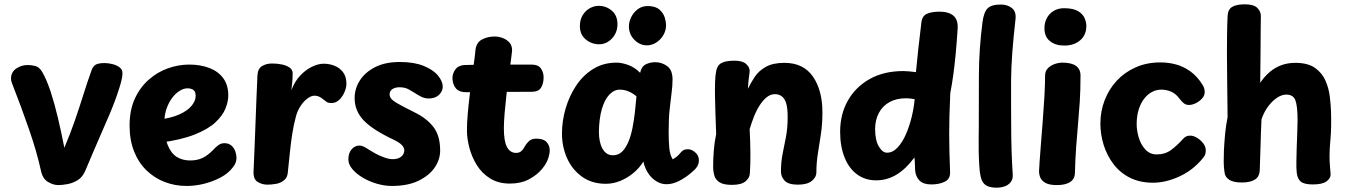

<svg xmlns="http://www.w3.org/2000/svg" viewBox="-20 -842 6244 889"><path d="M31 -478Q31 -508 55 -524.5Q79 -541 108 -541Q124 -541 143 -536.5Q162 -532 176 -508Q197 -471 215 -416Q233 -361 248.5 -295Q264 -229 278 -158Q306 -224 327 -285Q348 -346 366 -403.5Q384 -461 403 -514Q410 -535 423 -542.5Q436 -550 465 -550Q482 -550 501.5 -545Q521 -540 534.5 -529.5Q548 -519 547 -501Q547 -490 543 -472.5Q539 -455 533 -436Q527 -417 521 -400Q515 -383 511 -372Q501 -345 484 -305Q467 -265 447 -220Q427 -175 409 -132Q391 -89 376 -54Q363 -22 340 -8Q317 6 292.5 10.5Q268 15 250 15Q226 15 201.5 0Q177 -15 169 -54Q151 -137 115 -241.5Q79 -346 35 -458Q33 -463 32 -468.5Q31 -474 31 -478Z M719 -181 714 -288Q772 -295 810 -312Q848 -329 867 -352Q886 -375 886 -398Q886 -418 875.5 -425.5Q865 -433 848 -433Q830 -433 811 -421Q792 -409 776.5 -388Q761 -367 751 -338.5Q741 -310 741 -276Q741 -209 756.5 -170.5Q772 -132 798.5 -115.5Q825 -99 860 -99Q894 -99 918.5 -111Q943 -123 967 -148Q978 -160 990.5 -169.5Q1003 -179 1019 -179Q1039 -179 1051.5 -168Q1064 -157 1069.5 -141Q1075 -125 1075 -111Q1075 -101 1071.5 -90Q1068 -79 1058 -67Q1037 -39 1001 -20Q965 -1 924.5 9Q884 19 844 19Q791 19 743.5 1Q696 -17 659 -52.5Q622 -88 601 -140.5Q580 -193 580 -261Q580 -332 604 -384.5Q628 -437 668 -472.5Q708 -508 757 -525.5Q806 -543 856 -543Q909 -543 950 -527Q991 -511 1014 -479.5Q1037 -448 1037 -400Q1037 -372 1024 -339.5Q1011 -307 977.5 -275.5Q944 -244 881 -219Q818 -194 719 -181Z M1218 13Q1193 13 1172.5 0Q1152 -13 1154 -50Q1156 -97 1158.5 -154Q1161 -211 1163 -271Q1165 -331 1167.5 -388Q1170 -445 1172 -493Q1174 -525 1194 -536.5Q1214 -548 1239 -548Q1264 -548 1285.5 -543.5Q1307 -539 1321.5 -528.5Q1336 -518 1335 -501Q1335 -489 1334.5 -480Q1334 -471 1333 -458.5Q1332 -446 1329 -424Q1344 -464 1369 -491Q1394 -518 1423.5 -532.5Q1453 -547 1479 -547Q1505 -547 1529 -537.5Q1553 -528 1568.5 -507.5Q1584 -487 1584 -454Q1584 -437 1575.5 -416.5Q1567 -396 1551.5 -380.5Q1536 -365 1515 -365Q1500 -365 1492.5 -370Q1485 -375 1474 -384Q1466 -391 1456.5 -395Q1447 -399 1436 -399Q1421 -399 1403.5 -386Q1386 -373 1371.5 -351Q1357 -329 1350 -302Q1340 -265 1333.5 -224Q1327 -183 1322.5 -139Q1318 -95 1313 -47Q1312 -22 1296.5 -8.5Q1281 5 1259.5 9Q1238 13 1218 13Z M2030 -441Q2030 -419 2012.5 -402.5Q1995 -386 1964 -386Q1950 -386 1937.5 -391Q1925 -396 1916 -402Q1895 -415 1875.5 -426.5Q1856 -438 1830 -438Q1810 -438 1797 -429.5Q1784 -421 1784 -405Q1784 -395 1791 -385.5Q1798 -376 1822.5 -362Q1847 -348 1899 -322Q1955 -295 1986.5 -254.5Q2018 -214 2018 -145Q2018 -103 1992.5 -66Q1967 -29 1917.5 -5Q1868 19 1794 19Q1760 19 1724.5 8.5Q1689 -2 1659.5 -19.5Q1630 -37 1611.5 -59Q1593 -81 1593 -104Q1593 -133 1608 -150.5Q1623 -168 1644 -168Q1655 -168 1666.5 -162Q1678 -156 1691 -147Q1702 -140 1720.5 -130Q1739 -120 1760.5 -112.5Q1782 -105 1799 -105Q1824 -105 1838 -117Q1852 -129 1852 -146Q1852 -158 1841 -170Q1830 -182 1803 -195Q1707 -240 1664.5 -284Q1622 -328 1622 -388Q1622 -432 1646.5 -470Q1671 -508 1717.5 -531.5Q1764 -555 1831 -555Q1897 -555 1941.5 -537Q1986 -519 2008 -492Q2030 -465 2030 -441Z M2181 -606Q2184 -644 2210.5 -658.5Q2237 -673 2270 -673Q2290 -673 2309 -665.5Q2328 -658 2340 -643.5Q2352 -629 2351 -606Q2350 -593 2345.5 -561.5Q2341 -530 2335.5 -489Q2330 -448 2325 -403.5Q2320 -359 2316.5 -318Q2313 -277 2313 -248Q2313 -188 2327.5 -161Q2342 -134 2370 -134Q2384 -134 2393.5 -142Q2403 -150 2408 -161Q2416 -176 2428.5 -188Q2441 -200 2463 -200Q2496 -200 2510 -185Q2524 -170 2525 -152Q2527 -137 2519 -111Q2511 -85 2490 -60Q2467 -32 2429.5 -12Q2392 8 2341 8Q2288 8 2250 -15.5Q2212 -39 2188.5 -76.5Q2165 -114 2153.5 -157Q2142 -200 2142 -239Q2142 -270 2145.5 -312Q2149 -354 2154.5 -398.5Q2160 -443 2165.5 -484.5Q2171 -526 2175.5 -558.5Q2180 -591 2181 -606ZM2143 -415Q2109 -414 2093 -430.5Q2077 -447 2075 -477Q2074 -501 2088.5 -520.5Q2103 -540 2131 -541Q2163 -542 2206 -542.5Q2249 -543 2307 -543Q2365 -543 2440 -543Q2472 -543 2484.5 -525Q2497 -507 2497 -484Q2497 -456 2485.5 -436.5Q2474 -417 2442 -417Q2367 -417 2311.5 -416.5Q2256 -416 2215.5 -416Q2175 -416 2143 -415Z M2582 -223Q2582 -282 2599 -340Q2616 -398 2648 -446Q2680 -494 2727 -523Q2774 -552 2835 -552Q2858 -552 2888 -541.5Q2918 -531 2944 -505Q2950 -534 2970 -544Q2990 -554 3014 -554Q3044 -554 3069 -536Q3094 -518 3094 -474Q3094 -444 3089.5 -411Q3085 -378 3080.5 -335Q3076 -292 3076 -231Q3076 -189 3079 -156.5Q3082 -124 3095 -104Q3104 -110 3110.5 -114.5Q3117 -119 3122 -124.5Q3127 -130 3133 -137Q3140 -145 3147 -148Q3154 -151 3166 -151Q3182 -151 3199 -136.5Q3216 -122 3216 -100Q3216 -86 3209.5 -73.5Q3203 -61 3185 -46Q3157 -21 3126 -5Q3095 11 3066 11Q3041 11 3018.5 -3Q2996 -17 2980.5 -41Q2965 -65 2959 -94Q2942 -66 2914.5 -42.5Q2887 -19 2853.5 -5Q2820 9 2785 9Q2720 9 2674 -24.5Q2628 -58 2605 -111Q2582 -164 2582 -223ZM2753 -232Q2753 -183 2770 -153Q2787 -123 2818 -123Q2843 -123 2860 -139.5Q2877 -156 2889 -184Q2901 -212 2908 -247Q2915 -282 2919.5 -320.5Q2924 -359 2927 -396Q2914 -407 2901.5 -413.5Q2889 -420 2876.5 -423.5Q2864 -427 2850 -427Q2823 -427 2801 -403.5Q2779 -380 2766.5 -336.5Q2754 -293 2753 -232Z M2755 -637Q2719 -637 2692 -659.5Q2665 -682 2665 -721Q2665 -751 2678 -772Q2691 -793 2711 -804Q2731 -815 2752 -815Q2786 -815 2812.5 -793Q2839 -771 2839 -729Q2839 -704 2827.5 -683Q2816 -662 2796.5 -649.5Q2777 -637 2755 -637ZM2975 -632Q2943 -632 2917.5 -657.5Q2892 -683 2892 -720Q2892 -741 2902.5 -762.5Q2913 -784 2932.5 -799Q2952 -814 2979 -814Q3015 -814 3033.5 -797.5Q3052 -781 3058 -760.5Q3064 -740 3064 -725Q3064 -701 3051.5 -679.5Q3039 -658 3018.5 -645Q2998 -632 2975 -632Z M3296 -513Q3301 -540 3321 -550.5Q3341 -561 3380 -561Q3418 -561 3434.5 -546Q3451 -531 3451 -515Q3451 -507 3449 -494Q3447 -481 3445.5 -465Q3444 -449 3443 -431Q3456 -458 3474.5 -486Q3493 -514 3526 -532.5Q3559 -551 3612 -551Q3700 -551 3744 -487.5Q3788 -424 3788 -321Q3788 -268 3781 -221.5Q3774 -175 3767 -131.5Q3760 -88 3760 -43Q3760 -22 3739 -4.5Q3718 13 3674 13Q3631 13 3613.5 -5Q3596 -23 3596 -48Q3596 -93 3604 -131.5Q3612 -170 3619.5 -210Q3627 -250 3627 -300Q3627 -340 3620.5 -362.5Q3614 -385 3600.5 -395.5Q3587 -406 3568 -406Q3547 -406 3529 -391Q3511 -376 3496 -352Q3481 -328 3470 -299.5Q3459 -271 3451 -244Q3454 -189 3454.5 -135Q3455 -81 3452 -39Q3451 -18 3431.5 -2Q3412 14 3369 14Q3330 14 3311.5 2Q3293 -10 3287.5 -29.5Q3282 -49 3282 -71Q3282 -106 3285 -145Q3288 -184 3296 -221Q3294 -276 3292.5 -320Q3291 -364 3290.5 -400Q3290 -436 3291 -464Q3292 -492 3296 -513Z M3870 -232Q3870 -313 3906 -376.5Q3942 -440 4007.5 -476.5Q4073 -513 4163 -513Q4175 -513 4189.5 -511.5Q4204 -510 4221 -508Q4226 -561 4232 -616.5Q4238 -672 4246 -736Q4249 -768 4271.5 -778Q4294 -788 4330 -788Q4373 -788 4395 -769Q4417 -750 4414 -708Q4410 -645 4405 -592.5Q4400 -540 4394 -496Q4388 -452 4380 -411Q4377 -346 4376 -303Q4375 -260 4375 -223Q4375 -184 4376 -141Q4377 -98 4379 -47Q4381 -14 4355 -1Q4329 12 4292 12Q4255 12 4237 -6.5Q4219 -25 4217 -56Q4217 -66 4216.5 -76Q4216 -86 4215.5 -95.5Q4215 -105 4214 -113Q4176 -61 4132 -34Q4088 -7 4037 -7Q3986 -7 3948.5 -34.5Q3911 -62 3890.5 -113Q3870 -164 3870 -232ZM4032 -244Q4032 -193 4049 -164Q4066 -135 4087 -135Q4114 -135 4136.5 -159.5Q4159 -184 4175.5 -222.5Q4192 -261 4202 -303.5Q4212 -346 4215 -383Q4202 -385 4192.5 -386Q4183 -387 4175 -387Q4131 -387 4099 -369.5Q4067 -352 4049.5 -319.5Q4032 -287 4032 -244Z M4512 -247Q4512 -370 4512.5 -493Q4513 -616 4529 -738Q4535 -785 4552.5 -803Q4570 -821 4614 -821Q4645 -821 4665.5 -804.5Q4686 -788 4682 -753Q4672 -665 4667 -596.5Q4662 -528 4661.5 -470.5Q4661 -413 4661.5 -361.5Q4662 -310 4662 -257Q4662 -196 4664 -138.5Q4666 -81 4669 -37Q4671 -13 4660 1Q4649 15 4631.5 21Q4614 27 4595 27Q4561 27 4543.5 15Q4526 3 4520 -27Q4516 -46 4514 -79Q4512 -112 4511.5 -147Q4511 -182 4511.5 -210Q4512 -238 4512 -247Z M4819 -492Q4819 -512 4831 -525Q4843 -538 4862 -545Q4881 -552 4899 -552Q4941 -552 4962 -537Q4983 -522 4983 -492Q4983 -424 4979.5 -370.5Q4976 -317 4971.5 -267.5Q4967 -218 4963 -164Q4959 -110 4957 -40Q4956 -12 4934 1.5Q4912 15 4874 15Q4839 15 4821 5Q4803 -5 4797 -19.5Q4791 -34 4791 -49Q4791 -58 4793.5 -93Q4796 -128 4800 -179Q4804 -230 4808.5 -287Q4813 -344 4816 -398Q4819 -452 4819 -492ZM4816 -711Q4816 -739 4828 -760Q4840 -781 4860.5 -792.5Q4881 -804 4906 -804Q4949 -804 4971.5 -790.5Q4994 -777 5002 -758Q5010 -739 5010 -722Q5010 -680 4981.5 -655.5Q4953 -631 4908 -631Q4867 -631 4841.5 -651.5Q4816 -672 4816 -711Z M5319 4Q5257 4 5211 -19.5Q5165 -43 5135 -83Q5105 -123 5090 -171.5Q5075 -220 5075 -270Q5075 -327 5095 -378.5Q5115 -430 5151.5 -469Q5188 -508 5239 -530.5Q5290 -553 5353 -553Q5391 -553 5425.5 -543.5Q5460 -534 5491 -512Q5522 -490 5547 -451Q5553 -442 5555.5 -433.5Q5558 -425 5558 -416Q5558 -399 5545.5 -385.5Q5533 -372 5516.5 -364Q5500 -356 5485 -356Q5472 -356 5462.5 -363Q5453 -370 5443 -383Q5425 -408 5403 -417.5Q5381 -427 5357 -427Q5334 -427 5313.5 -416Q5293 -405 5277 -384Q5261 -363 5252 -333.5Q5243 -304 5243 -267Q5243 -238 5252.5 -205.5Q5262 -173 5283 -150Q5304 -127 5336 -127Q5375 -127 5403 -148Q5431 -169 5456 -197Q5465 -207 5472.5 -210.5Q5480 -214 5491 -214Q5506 -214 5522.5 -204Q5539 -194 5551 -178.5Q5563 -163 5563 -146Q5563 -139 5561 -129.5Q5559 -120 5549 -109Q5504 -54 5441 -25Q5378 4 5319 4Z M5664 -766Q5665 -798 5685 -810Q5705 -822 5744 -822Q5785 -822 5801.5 -805.5Q5818 -789 5818 -768Q5818 -748 5817.5 -727.5Q5817 -707 5817 -676.5Q5817 -646 5816.5 -594Q5816 -542 5815 -459Q5835 -488 5859 -508.5Q5883 -529 5912.5 -540Q5942 -551 5978 -551Q6036 -551 6069 -527.5Q6102 -504 6117.5 -468Q6133 -432 6137.5 -393Q6142 -354 6143 -323Q6145 -249 6140.5 -200Q6136 -151 6136 -120Q6136 -93 6138 -72.5Q6140 -52 6141 -36Q6142 -17 6122.5 -2.5Q6103 12 6059 12Q6019 12 6003 -1Q5987 -14 5984 -44Q5982 -62 5982.5 -92.5Q5983 -123 5984 -158Q5985 -193 5986.5 -226.5Q5988 -260 5988 -285Q5988 -351 5978 -377.5Q5968 -404 5936 -404Q5914 -404 5891.5 -388.5Q5869 -373 5850.5 -347.5Q5832 -322 5821 -290Q5818 -226 5816.5 -165Q5815 -104 5813 -56Q5812 -24 5790.5 -10.5Q5769 3 5730 3Q5690 3 5671 -10Q5652 -23 5650 -43Q5646 -67 5646 -93.5Q5646 -120 5647 -145Q5649 -185 5652.5 -222Q5656 -259 5664 -300Q5663 -401 5662 -473.5Q5661 -546 5661 -595Q5661 -644 5661.5 -676Q5662 -708 5662.5 -729Q5663 -750 5664 -766Z"/></svg>

Font: Playpen Sans Arabic
Style: Bold
Weight: 700
Version: Version 2.000